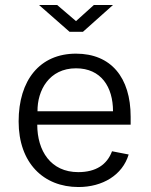

<svg xmlns="http://www.w3.org/2000/svg" viewBox="-20 -743 607 773"><path d="M358 -723 286 -658 210 -723H137L260 -615H314L435 -723ZM130 -241H506V-273C506 -431 427 -527 286 -527C140 -527 55 -420 55 -254C55 -87 155 10 296 10C393 10 473 -38 498 -121L431 -134C411 -80 366 -50 295 -50C184 -50 130 -136 130 -241ZM131 -295C130 -379 178 -468 286 -468C387 -468 435 -393 435 -295Z"/></svg>

Font: United Sans Light
Style: Regular
Weight: 300
Designer: Pablo Impallari, Rodrigo Fuenzalida (Modified by Dan O. Williams)
Version: Version 1.000;PS 001.000;hotconv 1.0.88;makeotf.lib2.5.64775